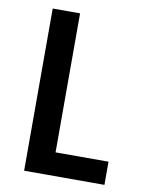

<svg xmlns="http://www.w3.org/2000/svg" viewBox="-83 -796 666 857"><g transform="rotate(10 250.0 -367.5)"><path d="M86 0V-735H210V-105H450V0Z"/></g></svg>

Font: iosevka_custom_sans_ss08 XBd
Style: Regular
Weight: 800
Designer: Belleve Invis
Foundry: Belleve Invis
Version: Version 10.3.0; ttfautohint (v1.8.3)